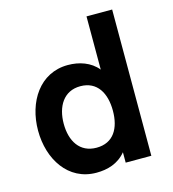

<svg xmlns="http://www.w3.org/2000/svg" viewBox="-105 -777 789 875"><g transform="rotate(-15 289.5 -340.0)"><path d="M273 -100C194 -100 156 -162 156 -244C156 -325 194 -390 273 -390C353 -390 388 -326 388 -244C388 -161 353 -100 273 -100ZM243 10C295 10 346 -4 383 -49V0H504V-690H383V-439C349 -481 296 -498 243 -498C110 -498 35 -379 35 -244C35 -109 110 10 243 10Z"/></g></svg>

Font: FREAK Grotesk
Style: Bold
Weight: 700
Designer: La Scuola Open Source
Foundry: La Scuola Open Source
Version: Version 1.000;PS 1.0;hotconv 1.0.72;makeotf.lib2.5.5900